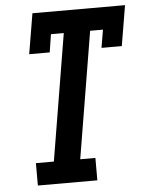

<svg xmlns="http://www.w3.org/2000/svg" viewBox="-53 -778 619 820"><g transform="rotate(-5 257.0 -367.5)"><path d="M76 0V-96H153L243 -639H188L176 -562H88L117 -735H514L485 -562H398L411 -639H356L266 -96H331V0Z"/></g></svg>

Font: Iosevka Slab Oblique
Style: Bold
Weight: 700
Italic angle: -9°
Monospace: yes
Designer: Belleve Invis
Foundry: Belleve Invis
Version: Version 11.1.1; ttfautohint (v1.8.3)